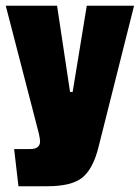

<svg xmlns="http://www.w3.org/2000/svg" viewBox="-20 -499 485 666"><path d="M445 -479 321 14Q302 88 265 117.5Q228 147 144 147H44L29 18H85Q119 18 119 -9Q119 -15 115 -35L0 -479H178L223 -180H232L281 -479Z"/></svg>

Font: Passion One
Style: Regular
Weight: 400
Designer: Alejandro Lo Celso
Foundry: Fontstage
Version: Version 1.002